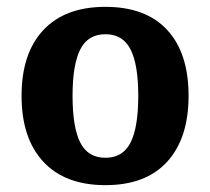

<svg xmlns="http://www.w3.org/2000/svg" viewBox="-20 -527 615 561"><path d="M43 -247Q43 -371 106.5 -439Q170 -507 288 -507Q406 -507 468.5 -439.5Q531 -372 531 -247Q531 -123 468.5 -54.5Q406 14 288 14Q170 14 106.5 -54.5Q43 -123 43 -247ZM384 -247Q384 -338 361.5 -382.5Q339 -427 288 -427Q237 -427 214.5 -382.5Q192 -338 192 -247Q192 -155 214.5 -110.5Q237 -66 288 -66Q339 -66 361.5 -110.5Q384 -155 384 -247Z"/></svg>

Font: Andada Pro ExtraBold
Style: Regular
Weight: 800
Designer: Carolina Giovagnoli
Foundry: Huerta Tipografica
Version: Version 3.005; ttfautohint (v1.8.4)